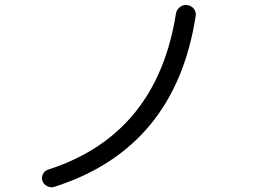

<svg xmlns="http://www.w3.org/2000/svg" viewBox="-20 -754 1040 784"><path d="M202.1 8.8Q187.5 13.7 172.9 6.3Q158.2 -1 153.3 -15.6Q148.4 -29.3 155.3 -43Q162.1 -56.6 176.8 -61.5Q620.1 -204.1 698.2 -697.3Q700.2 -712.9 713.4 -724.1Q726.6 -735.4 743.7 -733.4Q760.7 -731.4 771 -718.8Q781.2 -706.1 779.3 -690.4Q696.3 -148.4 202.1 8.8Z"/></svg>

Font: Rounded-X Mgen+ 2m regular
Style: Regular
Weight: 400
Designer: [Source Han Sans]
Ryoko NISHIZUKA  (kana & ideographs); Paul D. Hunt (Latin, Greek & Cyrillic); Wenlong ZHANG  (bopomofo
Version: Version 1.059.20150602